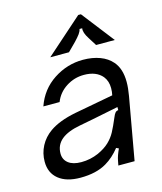

<svg xmlns="http://www.w3.org/2000/svg" viewBox="-118 -874 820 971"><g transform="rotate(-15 292.0 -389.0)"><path d="M28 -115Q28 -159 48 -197Q68 -235 105 -261Q155 -296 241 -313L445 -351Q449 -368 449 -388Q449 -425 429 -450Q397 -488 333 -488Q282 -488 239.5 -460.5Q197 -433 179 -387H94Q123 -470 194 -516.5Q265 -563 348 -563Q397 -563 436 -548.5Q475 -534 499 -506Q533 -467 533 -398Q533 -366 526 -326L468 0H383L388 -26Q392 -48 408 -83L395 -89Q361 -46 320 -22Q266 10 183 10Q110 10 69 -23Q28 -56 28 -115ZM298 -84Q335 -101 357.5 -122.5Q380 -144 394 -170Q408 -196 427 -241Q433 -256 439 -263Q445 -270 455 -271V-287L321 -260L248 -246Q183 -234 150 -207Q116 -179 116 -134Q116 -102 140 -83.5Q164 -65 207 -65Q255 -65 298 -84ZM192 -618 384 -788H398L530 -618H432L405 -661Q382 -696 386 -718H372Q370 -706 360.5 -693Q351 -680 333 -661L290 -618Z"/></g></svg>

Font: Open Sauce Sans
Style: Italic
Weight: 400
Italic angle: -10°
Designer: Alfredo Marco Pradil
Foundry: Creative Sauce Fz LLC
Version: Version 1.477